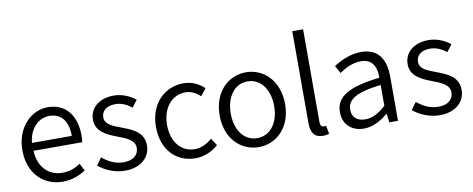

<svg xmlns="http://www.w3.org/2000/svg" viewBox="-68 -1108 3532 1433"><g transform="rotate(-10 1698.5 -391.5)"><path d="M310 13C384 13 439 -12 485 -41L456 -97C415 -69 373 -53 319 -53C211 -53 139 -132 134 -252H503C506 -266 507 -283 507 -301C507 -457 429 -554 294 -554C170 -554 53 -445 53 -269C53 -92 167 13 310 13ZM133 -312C144 -423 215 -488 295 -488C383 -488 435 -427 435 -312Z M782 13C907 13 975 -59 975 -145C975 -248 888 -279 808 -310C746 -333 690 -353 690 -407C690 -451 723 -489 795 -489C845 -489 883 -468 919 -441L959 -494C918 -527 859 -554 795 -554C678 -554 611 -487 611 -403C611 -311 695 -276 771 -247C831 -225 897 -199 897 -141C897 -91 860 -51 785 -51C717 -51 669 -78 622 -116L582 -61C632 -19 705 13 782 13Z M1316 13C1381 13 1443 -14 1490 -56L1454 -111C1420 -80 1374 -55 1323 -55C1219 -55 1149 -141 1149 -269C1149 -398 1224 -485 1325 -485C1370 -485 1405 -465 1437 -436L1480 -489C1442 -524 1393 -554 1322 -554C1185 -554 1065 -450 1065 -269C1065 -91 1174 13 1316 13Z M1796 13C1928 13 2044 -91 2044 -269C2044 -450 1928 -554 1796 -554C1664 -554 1548 -450 1548 -269C1548 -91 1664 13 1796 13ZM1796 -55C1699 -55 1632 -141 1632 -269C1632 -398 1699 -485 1796 -485C1894 -485 1961 -398 1961 -269C1961 -141 1894 -55 1796 -55Z M2280 13C2303 13 2316 10 2329 6L2317 -57C2306 -55 2302 -55 2298 -55C2284 -55 2273 -66 2273 -93V-796H2191V-99C2191 -27 2218 13 2280 13Z M2593 13C2661 13 2723 -22 2775 -66H2778L2786 0H2852V-335C2852 -465 2800 -554 2669 -554C2582 -554 2506 -514 2460 -484L2492 -426C2533 -455 2591 -486 2656 -486C2749 -486 2772 -414 2771 -341C2539 -315 2436 -257 2436 -139C2436 -41 2504 13 2593 13ZM2615 -53C2560 -53 2515 -79 2515 -144C2515 -218 2580 -264 2771 -286V-128C2716 -79 2669 -53 2615 -53Z M3167 13C3292 13 3360 -59 3360 -145C3360 -248 3273 -279 3193 -310C3131 -333 3075 -353 3075 -407C3075 -451 3108 -489 3180 -489C3230 -489 3268 -468 3304 -441L3344 -494C3303 -527 3244 -554 3180 -554C3063 -554 2996 -487 2996 -403C2996 -311 3080 -276 3156 -247C3216 -225 3282 -199 3282 -141C3282 -91 3245 -51 3170 -51C3102 -51 3054 -78 3007 -116L2967 -61C3017 -19 3090 13 3167 13Z"/></g></svg>

Font: Noto Sans CJK SC DemiLight
Style: Regular
Weight: 350
Designer: Ryoko NISHIZUKA 西塚涼子 (kana, bopomofo & ideographs); Paul D. Hunt (Latin, Greek & Cyrillic); Sandoll Communications 산돌커뮤니
Foundry: Adobe
Version: Version 2.004;hotconv 1.0.118;makeotfexe 2.5.65603